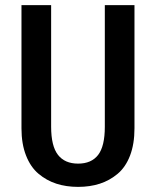

<svg xmlns="http://www.w3.org/2000/svg" viewBox="-20 -720 610 751"><path d="M64 -218V-700H180V-224.5Q180 -148.5 206.8 -114.2Q233.5 -80 285.5 -80Q337.5 -80 363.8 -114Q390 -148 390 -224V-700H506V-218Q506 -157 488.8 -111.8Q471.5 -66.5 440.2 -40.2Q409 -14 370.5 -1.5Q332 11 285.5 11Q239 11 200.5 -1.5Q162 -14 130.8 -40.2Q99.5 -66.5 81.8 -111.8Q64 -157 64 -218Z"/></svg>

Font: League Mono Narrow Medium
Style: Regular
Weight: 500
Width: 3
Designer: Tyler Finck
Foundry: The League of Moveable Type / Tyler Finck
Version: Version 2.210